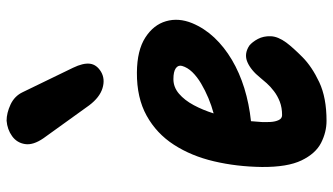

<svg xmlns="http://www.w3.org/2000/svg" viewBox="-229 -747 986 568"><g transform="rotate(-90 264.0 -463.0)"><path d="M190.5 10Q157 10 125.2 -6.2Q93.5 -22.5 73.5 -64Q53.5 -105.5 54 -181Q55 -256 70.8 -323Q86.5 -390 119.8 -441.5Q153 -493 205.8 -522.2Q258.5 -551.5 333.5 -551Q399 -550.5 436.8 -526.2Q474.5 -502 485.2 -465Q496 -428 479.5 -387.5Q464.5 -351.5 436.8 -322Q409 -292.5 371 -270Q333 -247.5 287 -233.2Q241 -219 189.5 -213.5Q189 -205.5 188.2 -197.2Q187.5 -189 187 -182Q186.5 -170 187.2 -155.8Q188 -141.5 192.8 -131.5Q197.5 -121.5 207.5 -121.5Q229.5 -121.5 247 -128.2Q264.5 -135 278.2 -145.5Q292 -156 301.8 -167Q311.5 -178 318 -186Q340.5 -214 364.5 -224.2Q388.5 -234.5 413 -218.5Q424 -209.5 432.8 -193Q441.5 -176.5 440.8 -155Q440 -133.5 422 -109Q407 -89 378.8 -61Q350.5 -33 304.8 -11.5Q259 10 190.5 10ZM212.5 -324Q235 -330 257.8 -339.5Q280.5 -349 300.8 -361Q321 -373 334.8 -387.2Q348.5 -401.5 353 -417.5Q356 -429 346 -436Q336 -443 314 -443Q290 -443 270.8 -426.5Q251.5 -410 237 -383Q222.5 -356 212.5 -324ZM335.5 -657Q314 -644.5 287 -652.8Q260 -661 236.5 -692L139 -827.5Q118 -858 121.8 -882Q125.5 -906 145.2 -920.2Q165 -934.5 191 -936.5Q213.5 -936.5 238.8 -924.8Q264 -913 275.5 -888.5L347.5 -740Q362 -710 359.5 -690Q357 -670 335.5 -657Z"/></g></svg>

Font: Edu NSW ACT Hand
Style: Regular
Weight: 400
Designer: Tina and Corey Anderson, Eben Sorkin, Mirko Velimirovic
Foundry: Sorkin Type Co.
Version: Version 2.000